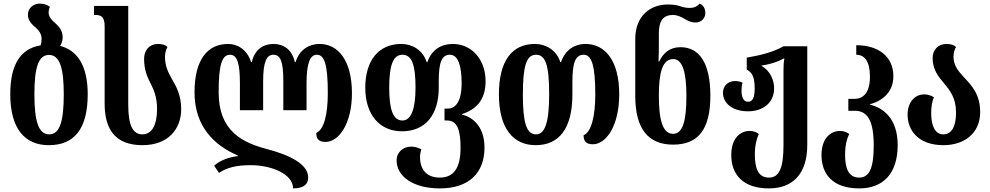

<svg xmlns="http://www.w3.org/2000/svg" viewBox="-20 -793 5499 1066"><path d="M314 -538C322 -552 328 -568 328 -586C328 -624 306 -648 284 -667C265 -683 250 -701 250 -723C250 -734 252 -744 257 -755C242 -766 226 -773 200 -773C169 -773 135 -751 135 -711C135 -679 156 -658 180 -638C197 -623 211 -604 211 -576C211 -563 209 -551 205 -541C94 -523 37 -435 37 -270C37 -78 118 13 251 13C393 13 467 -78 467 -270C467 -427 410 -514 314 -538ZM253 -47C193 -47 171 -122 171 -270C171 -414 192 -488 252 -488C312 -488 334 -414 334 -270C334 -122 313 -47 253 -47Z M771 13C914 13 986 -77 986 -187C986 -266 958 -314 933 -357C914 -391 896 -426 896 -478C896 -497 901 -518 910 -532C898 -543 883 -549 857 -549C811 -549 780 -516 780 -466C780 -401 800 -361 819 -324C836 -290 852 -250 852 -189C852 -101 825 -47 770 -47C719 -47 692 -94 692 -213V-760H502V-710H508C543 -710 561 -699 561 -645V-217C561 -75 620 13 771 13Z M1754 -549C1699 -549 1643 -520 1621 -448H1617C1601 -520 1553 -549 1498 -549C1444 -549 1394 -520 1378 -448H1374C1352 -520 1296 -549 1247 -549C1129 -549 1060 -458 1060 -280C1060 -90 1171 15 1300 70V74C1252 79 1200 98 1169 127L1196 167C1241 136 1297 124 1373 124C1483 124 1607 171 1607 253C1657 253 1691 237 1691 192C1691 118 1588 68 1467 36C1325 -1 1194 -65 1194 -280C1194 -433 1212 -489 1257 -489C1297 -489 1312 -441 1312 -331V-181H1441V-342C1441 -450 1460 -489 1498 -489C1538 -489 1553 -450 1553 -342V-181H1682V-331C1682 -441 1701 -489 1739 -489C1782 -489 1800 -433 1800 -275C1800 -159 1779 -73 1736 -55C1736 -24 1748 -5 1787 -5C1863 -5 1934 -109 1934 -275C1934 -458 1857 -549 1754 -549Z M2422 253C2584 253 2670 167 2670 26C2670 -77 2617 -140 2544 -157V-159C2619 -184 2676 -233 2676 -342C2676 -465 2597 -549 2494 -549C2431 -549 2376 -518 2353 -448H2349C2327 -517 2267 -549 2208 -549C2081 -549 2008 -456 2008 -306C2008 -156 2088 -64 2212 -64C2342 -64 2416 -156 2416 -306V-345C2416 -447 2433 -489 2478 -489C2524 -489 2543 -426 2543 -331C2543 -221 2504 -190 2466 -190H2448V-124H2463C2521 -124 2537 -66 2537 28C2537 138 2500 193 2422 193C2349 193 2312 149 2312 79C2312 64 2315 50 2319 36C2300 26 2281 21 2264 21C2219 21 2182 51 2182 98C2182 184 2271 253 2422 253ZM2214 -124C2160 -124 2141 -191 2141 -306C2141 -424 2160 -489 2214 -489C2267 -489 2287 -433 2287 -306C2287 -191 2264 -124 2214 -124Z M2954 13C3084 13 3158 -79 3158 -269V-337C3158 -447 3175 -489 3221 -489C3266 -489 3285 -426 3285 -269C3285 -146 3263 -60 3220 -42C3220 -12 3232 8 3271 8C3347 8 3418 -97 3418 -269C3418 -458 3339 -549 3230 -549C3173 -549 3118 -518 3095 -448H3091C3069 -517 3009 -549 2950 -549C2823 -549 2750 -456 2750 -269C2750 -79 2830 13 2954 13ZM2956 -47C2902 -47 2883 -114 2883 -269C2883 -424 2902 -489 2956 -489C3009 -489 3029 -432 3029 -269C3029 -114 3006 -47 2956 -47Z M3717 10C3857 10 3924 -75 3924 -261C3924 -443 3863 -531 3758 -531C3697 -531 3663 -498 3640 -452H3636C3638 -482 3638 -523 3638 -555V-607C3638 -680 3664 -710 3717 -710C3740 -710 3765 -698 3783 -687C3800 -677 3819 -668 3841 -668C3870 -668 3896 -688 3896 -721C3896 -750 3882 -765 3864 -773C3851 -757 3833 -749 3810 -749C3792 -749 3774 -752 3755 -759C3736 -765 3718 -768 3687 -768C3592 -768 3507 -706 3507 -577V-261C3507 -75 3581 10 3717 10ZM3717 -50C3659 -50 3638 -127 3638 -262C3638 -389 3657 -465 3718 -465C3770 -465 3791 -389 3791 -261C3791 -119 3770 -50 3717 -50Z M4249 253C4379 253 4462 175 4462 12V-536H4330C4274 -504 4203 -486 4126 -473V-407C4159 -389 4170 -360 4170 -302C4170 -251 4159 -228 4133 -228C4108 -228 4097 -254 4097 -289C4097 -304 4098 -321 4103 -334C4088 -341 4073 -343 4061 -343C4017 -343 3994 -311 3994 -278C3994 -221 4045 -175 4133 -175C4217 -175 4278 -223 4278 -303C4278 -347 4257 -400 4208 -427V-429C4256 -436 4298 -449 4330 -468H4335C4331 -448 4330 -427 4330 -401V14C4330 140 4306 193 4249 193C4189 193 4171 140 4171 66C4171 11 4182 -25 4193 -49C4182 -59 4162 -66 4142 -66C4094 -66 4040 -30 4040 68C4040 175 4104 253 4249 253Z M4750 253C4880 253 4964 175 4964 12C4964 -135 4883 -195 4810 -212V-214C4883 -235 4940 -283 4940 -370C4940 -480 4856 -542 4734 -542V-489C4783 -489 4810 -448 4810 -367C4810 -276 4771 -244 4724 -244H4690V-178H4726C4798 -178 4831 -120 4831 14C4831 140 4807 193 4750 193C4690 193 4672 140 4672 66C4672 11 4683 -25 4695 -49C4683 -59 4664 -66 4643 -66C4596 -66 4541 -30 4541 68C4541 175 4605 253 4750 253Z M5218 13C5332 13 5422 -51 5422 -171C5422 -271 5373 -320 5331 -365C5301 -398 5274 -429 5274 -478C5274 -497 5279 -518 5288 -532C5276 -543 5261 -549 5235 -549C5189 -549 5158 -516 5158 -472C5158 -405 5190 -368 5221 -331C5254 -291 5288 -250 5288 -168C5288 -91 5264 -47 5217 -47C5173 -47 5150 -92 5150 -165C5150 -199 5154 -227 5165 -253C5148 -264 5129 -269 5112 -269C5058 -269 5019 -225 5019 -156C5019 -72 5076 13 5218 13Z"/></svg>

Font: Noto Serif Georgian ExtraCondensed Bold
Style: Regular
Weight: 700
Width: 2
Designer: Monotype Design Team, Akaki Razmadze
Foundry: Google LLC
Version: Version 2.003